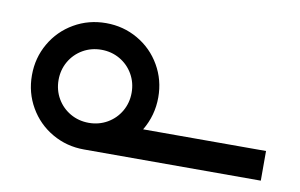

<svg xmlns="http://www.w3.org/2000/svg" viewBox="-44 -366 688 440"><g transform="rotate(10 300.0 -146.0)"><path d="M25 -146Q25 -186.5 44.5 -220.2Q64 -254 97.8 -273.5Q131.5 -293 172 -293Q212.5 -293 246.2 -273.5Q280 -254 299.5 -220.2Q319 -186.5 319 -146Q319 -104 297.5 -68H583.5V1H174H172Q131.5 1 97.8 -18.5Q64 -38 44.5 -71.8Q25 -105.5 25 -146ZM172 -61Q195.5 -61 215 -72.2Q234.5 -83.5 245.8 -103Q257 -122.5 257 -146Q257 -169.5 245.8 -189Q234.5 -208.5 215 -219.8Q195.5 -231 172 -231Q148.5 -231 129 -219.8Q109.5 -208.5 98.2 -189Q87 -169.5 87 -146Q87 -122.5 98.2 -103Q109.5 -83.5 129 -72.2Q148.5 -61 172 -61Z"/></g></svg>

Font: JuliaMono
Style: Regular
Weight: 400
Monospace: yes
Designer: cormullion
Foundry: corm
Version: Version 0.055; ttfautohint (v1.8.4)